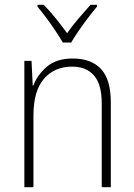

<svg xmlns="http://www.w3.org/2000/svg" viewBox="-20 -784 562 804"><path d="M285 -539Q362 -539 403 -495Q444 -451 444 -356V0H406V-351Q406 -431 373.5 -468Q341 -505 282 -505Q208 -505 164 -454Q120 -403 120 -300V0H82V-529H112L117 -426H120Q136 -470 176 -504.5Q216 -539 285 -539ZM243 -606Q230 -628 211.5 -656Q193 -684 173 -710.5Q153 -737 137 -756V-764H163Q188 -739 214 -706.5Q240 -674 261 -645Q282 -675 307.5 -705Q333 -735 359 -764H386V-756Q369 -736 348.5 -709Q328 -682 309.5 -655Q291 -628 278 -606Z"/></svg>

Font: Noto Sans Armenian SemiCondensed ExtraLight
Style: Regular
Weight: 200
Width: 4
Designer: Monotype Design Team
Foundry: Monotype Imaging Inc.
Version: Version 2.008; ttfautohint (v1.8.4.7-5d5b)